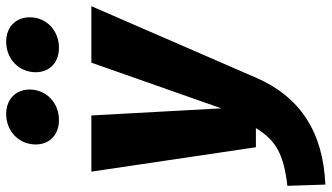

<svg xmlns="http://www.w3.org/2000/svg" viewBox="-265 -603 1074 622"><g transform="rotate(-90 272.0 -292.0)"><path d="M194 -638C249 -638 293 -678 293 -733C293 -777 262 -809 214 -809C158 -809 115 -768 115 -713C115 -669 146 -638 194 -638ZM428 -638C484 -638 527 -678 527 -733C527 -777 496 -809 448 -809C392 -809 349 -768 349 -713C349 -669 380 -638 428 -638ZM563 -533H380L232 -112L209 -533H27L106 0H168C129 64 85 90 -19 102L-15 225C156 218 270 142 331 1Z"/></g></svg>

Font: Fira Sans ExtraBold
Style: Italic
Weight: 800
Italic angle: -8°
Designer: bBox Type GmbH & Carrois Corporate GbR & Edenspiekermann AG
Foundry: bBox Type GmbH & Carrois Corporate GbR & Edenspiekermann AG
Version: Version 4.301;PS 004.301;hotconv 1.0.88;makeotf.lib2.5.64775